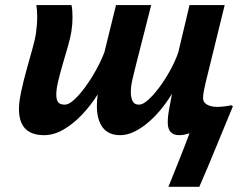

<svg xmlns="http://www.w3.org/2000/svg" viewBox="-20 -513 935 746"><path d="M754.4 212.9H634.3Q652.8 167.5 675.5 110.6Q698.2 53.7 716.3 4.9Q709 7.3 698.2 9.8Q687.5 12.2 676.3 12.2Q631.8 12.2 631.8 -37.1Q631.8 -62 637.7 -91.6Q643.6 -121.1 648.4 -148.9Q602.1 -73.7 547.9 -30.8Q493.7 12.2 447.3 12.2Q401.4 12.2 378.9 -17.8Q356.4 -47.9 356.4 -101.1Q356.4 -124 359.9 -146.5Q334 -105 299.8 -68.6Q265.6 -32.2 227.5 -10Q189.5 12.2 151.4 12.2Q53.7 12.2 53.7 -89.4Q53.7 -117.2 62.5 -158.2Q71.3 -199.2 83.5 -242.9Q95.7 -286.6 106 -323.5Q116.2 -360.4 119.1 -379.4Q121.6 -396.5 123 -413.3Q124.5 -430.2 124.5 -446.8Q124.5 -458 123.8 -470.2Q123 -482.4 121.1 -493.2H257.8Q260.3 -481.9 261 -469Q261.7 -456.1 261.7 -444.3Q261.7 -418 257.3 -390.6Q253.9 -367.7 244.4 -334.7Q234.9 -301.8 224.4 -266.1Q213.9 -230.5 206.3 -198.7Q198.7 -167 198.7 -146Q198.7 -125.5 205.8 -116Q212.9 -106.4 232.4 -106.4Q247.1 -106.4 267.8 -125.2Q288.6 -144 310.8 -174.3Q333 -204.6 352.8 -240.2Q372.6 -275.9 385.7 -310.1L430.7 -493.2H567.4L506.8 -254.9Q502 -235.8 495.1 -206.8Q488.3 -177.7 488.3 -154.8Q488.3 -135.3 494.9 -120.8Q501.5 -106.4 520.5 -106.4Q535.2 -106.4 556.4 -125.5Q577.6 -144.5 600.1 -175Q622.6 -205.6 642.1 -241.2Q661.6 -276.9 672.9 -310.1L716.3 -493.2H853L779.3 -193.4Q775.9 -179.2 772.5 -162.1Q769 -145 769 -131.3Q769 -115.2 784.7 -106.4Q800.3 -97.7 822.8 -97.7Q835.4 -97.7 852.1 -99.6Q868.7 -101.6 877.9 -104Q882.8 -103 884.8 -99.6Q873.5 -72.8 857.2 -33Q840.8 6.8 822.5 51.3Q804.2 95.7 786.4 138.2Q768.6 180.7 754.4 212.9Z"/></svg>

Font: Andika
Style: Bold Italic
Weight: 700
Italic angle: -14°
Designer: Victor Gaultney, Annie Olsen, Julie Remington, Don Collingsworth, Eric Hays, Becca Hirsbrunner
Foundry: SIL International
Version: Version 6.101